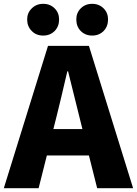

<svg xmlns="http://www.w3.org/2000/svg" viewBox="-28 -984 716 1004"><path d="M394 -822Q371 -846 371 -882Q371 -917 394 -940Q418 -964 454 -964Q490 -964 514 -940Q537 -917 537 -882Q537 -846 514 -822Q490 -798 454 -798Q418 -798 394 -822ZM138 -822Q114 -846 114 -882Q114 -917 138 -940Q162 -964 198 -964Q234 -964 258 -940Q281 -917 281 -882Q281 -846 258 -822Q234 -798 198 -798Q161 -798 138 -822ZM403 -309 328 -611H324Q285 -443 267 -372L251 -309ZM437 -171H217L174 0H-8L223 -744H437L668 0H480Z"/></svg>

Font: KaiGen Gothic KR Heavy
Style: Heavy
Weight: 900
Designer: Ryoko NISHIZUKA  (kana & ideographs); Paul D. Hunt (Latin, Greek & Cyrillic); Wenlong ZHANG  (bopomofo); Sandoll Communi
Foundry: Adobe Systems Incorporated
Version: Version 1.002 March 28, 2018